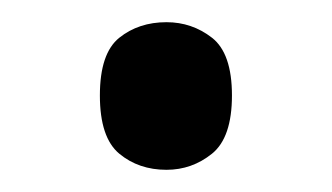

<svg xmlns="http://www.w3.org/2000/svg" viewBox="-20 -146 299 173"><path d="M130 7Q105 7 87.5 -7.5Q70 -22 70 -60Q70 -98 87.5 -112Q105 -126 130 -126Q153 -126 171 -112Q189 -98 189 -60Q189 -22 171 -7.5Q153 7 130 7Z"/></svg>

Font: Noto Serif Sinhala SemiCondensed
Style: Regular
Weight: 400
Width: 4
Designer: Jelle Bosma - Monotype Design Team
Foundry: Monotype Imaging Inc.
Version: Version 2.007; ttfautohint (v1.8.4.7-5d5b)